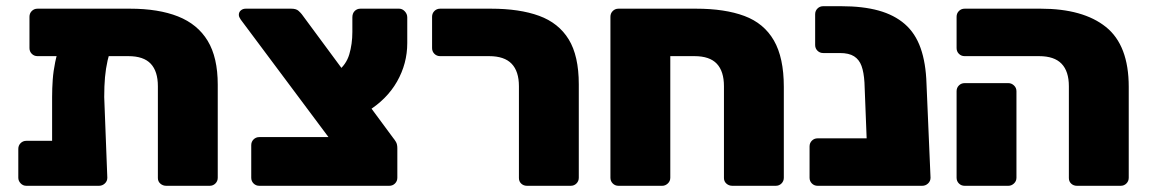

<svg xmlns="http://www.w3.org/2000/svg" viewBox="-20 -599 3707 619"><path d="M101 -418Q90 -418 82.5 -425.5Q75 -433 75 -444V-545Q75 -556 82.5 -563.5Q90 -571 101 -571H399Q491 -571 554 -546Q617 -521 649.5 -467.5Q682 -414 682 -326V-26Q682 -15 674.5 -7.5Q667 0 656 0H516Q505 0 497 -7Q489 -14 489 -25V-321Q489 -369 466 -393.5Q443 -418 394 -418ZM240 -495H293Q326 -495 337.5 -483Q349 -471 343 -458Q333 -431 327 -404.5Q321 -378 318.5 -350Q316 -322 316 -286L326 -26Q326 -15 318 -7.5Q310 0 299 0H65Q54 0 46.5 -8Q39 -16 39 -26V-119Q39 -130 46.5 -137.5Q54 -145 65 -145H148V-286Q148 -314 150 -342Q152 -370 158 -399Q164 -428 175 -458Q181 -473 194.5 -484Q208 -495 240 -495Z M816 0Q805 0 797.5 -7.5Q790 -15 790 -26V-131Q790 -142 797.5 -149.5Q805 -157 816 -157H1039L756 -536Q754 -539 752 -543Q750 -547 750 -551Q750 -560 756.5 -565.5Q763 -571 772 -571H919Q935 -571 942.5 -564Q950 -557 953 -553L1247 -155Q1252 -149 1256.5 -141.5Q1261 -134 1261 -121V-26Q1261 -15 1253.5 -7.5Q1246 0 1235 0ZM1163 -239 1067 -368Q1096 -390 1106 -423.5Q1116 -457 1116 -496V-543Q1116 -556 1123.5 -563.5Q1131 -571 1142 -571H1267Q1277 -571 1285 -562.5Q1293 -554 1293 -543V-460Q1293 -394 1260 -336Q1227 -278 1163 -239Z M1679 0Q1668 0 1660.5 -7Q1653 -14 1653 -25V-321Q1653 -369 1629.5 -393.5Q1606 -418 1557 -418H1399Q1388 -418 1380.5 -425.5Q1373 -433 1373 -444V-545Q1373 -556 1380.5 -563.5Q1388 -571 1399 -571H1563Q1655 -571 1718 -548Q1781 -525 1813.5 -472Q1846 -419 1846 -327V-26Q1846 -15 1838.5 -7.5Q1831 0 1820 0Z M1974 0Q1963 0 1955.5 -7.5Q1948 -15 1948 -26V-545Q1948 -556 1955.5 -563.5Q1963 -571 1974 -571H2224Q2317 -571 2380 -547.5Q2443 -524 2475 -468.5Q2507 -413 2507 -319V-26Q2507 -15 2499.5 -7.5Q2492 0 2481 0H2341Q2330 0 2322 -7Q2314 -14 2314 -25V-321Q2314 -369 2291 -393.5Q2268 -418 2219 -418H2141V-26Q2141 -15 2133 -7.5Q2125 0 2115 0Z M2616 0Q2605 0 2597.5 -7.5Q2590 -15 2590 -26V-127Q2590 -138 2597.5 -145.5Q2605 -153 2616 -153H2954V-25Q2954 -14 2946.5 -7Q2939 0 2928 0ZM2805 0Q2794 0 2786.5 -7.5Q2779 -15 2779 -26L2767 -333Q2765 -366 2757.5 -386.5Q2750 -407 2733.5 -417.5Q2717 -428 2688 -428H2634Q2623 -428 2615.5 -435.5Q2608 -443 2608 -454V-553Q2608 -564 2615.5 -571.5Q2623 -579 2634 -579H2692Q2762 -579 2812.5 -565Q2863 -551 2897 -521.5Q2931 -492 2948 -444Q2965 -396 2967 -329L2980 -26Q2980 -15 2972 -7.5Q2964 0 2953 0Z M3452 0Q3441 0 3433.5 -7Q3426 -14 3426 -25V-321Q3426 -369 3402.5 -393.5Q3379 -418 3330 -418H3090Q3079 -418 3071.5 -425.5Q3064 -433 3064 -444V-545Q3064 -556 3071.5 -563.5Q3079 -571 3090 -571H3335Q3472 -571 3545.5 -512Q3619 -453 3619 -319V-26Q3619 -15 3611.5 -7.5Q3604 0 3593 0ZM3090 0Q3079 0 3071.5 -7.5Q3064 -15 3064 -26V-305Q3064 -316 3071.5 -323.5Q3079 -331 3090 -331H3231Q3241 -331 3249 -323.5Q3257 -316 3257 -305V-26Q3257 -15 3249 -7.5Q3241 0 3231 0Z"/></svg>

Font: Rubik ExtraBold
Style: Regular
Weight: 800
Designer: Hubert and Fischer
Foundry: Hubert and Fischer
Version: Version 2.300;gftools[0.9.30]